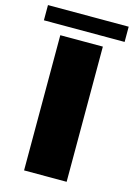

<svg xmlns="http://www.w3.org/2000/svg" viewBox="-141 -863 645 926"><g transform="rotate(15 181.5 -400.0)"><path d="M75 0H287.5V-675H75ZM-20 -724H383V-800H-20Z"/></g></svg>

Font: Anybody SemiExpanded ExtraBold
Style: Regular
Weight: 800
Width: 6
Version: Version 1.113;gftools[0.9.25]